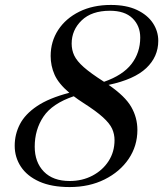

<svg xmlns="http://www.w3.org/2000/svg" viewBox="-20 -746 660 777"><path d="M536 -220Q536 -155.5 500.8 -103.2Q465.5 -51 403.5 -20Q341.5 11 262 11Q188.5 11 139 -11.2Q89.5 -33.5 64.5 -71.5Q39.5 -109.5 39.5 -156Q39.5 -202.5 60.5 -243.2Q81.5 -284 129.8 -316.5Q178 -349 260.5 -370.5Q216.5 -408 200.8 -443.8Q185 -479.5 185 -519.5Q185 -578 215.5 -624.8Q246 -671.5 301 -698.8Q356 -726 428.5 -726Q491.5 -726 534.2 -705.8Q577 -685.5 598.8 -652.5Q620.5 -619.5 620.5 -581Q620.5 -516.5 572 -470.5Q523.5 -424.5 419.5 -402.5Q486.5 -356.5 511.2 -313.2Q536 -270 536 -220ZM399.5 -416 401 -415Q477 -441.5 512.2 -487.2Q547.5 -533 547.5 -594Q547.5 -641.5 516.2 -672Q485 -702.5 425 -702.5Q351 -702.5 310.5 -663.5Q270 -624.5 270 -569.5Q270 -543.5 280.5 -521.2Q291 -499 319 -474.2Q347 -449.5 399.5 -416ZM120.5 -152.5Q120.5 -89.5 157.5 -51.5Q194.5 -13.5 262 -13.5Q313 -13.5 354.2 -35.2Q395.5 -57 419.5 -94.2Q443.5 -131.5 443.5 -179Q443.5 -203 433.8 -224.8Q424 -246.5 396.5 -271.5Q369 -296.5 316.5 -330Q295.5 -343.5 278.5 -356.5Q191.5 -327 156 -274.2Q120.5 -221.5 120.5 -152.5Z"/></svg>

Font: Newsreader Display Medium
Style: Italic
Weight: 500
Italic angle: -17°
Designer: Hugues Gentile
Foundry: Production Type
Version: Version 1.001